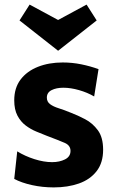

<svg xmlns="http://www.w3.org/2000/svg" viewBox="-20 -801 509 836"><path d="M214 15Q165 15 119.5 5Q74 -5 42 -22L55 -142Q89 -121 130 -108Q171 -95 207 -95Q239 -95 263 -107Q287 -119 287 -144Q287 -168 261.5 -179Q236 -190 183 -210Q163 -218 138.5 -228Q114 -238 92 -254.5Q70 -271 56 -297.5Q42 -324 42 -364Q42 -418 69.5 -454.5Q97 -491 145 -510Q193 -529 253 -529Q294 -529 333.5 -521Q373 -513 409 -500L390 -381Q361 -398 324.5 -408.5Q288 -419 256 -419Q225 -419 204.5 -408.5Q184 -398 184 -376Q184 -358 198 -347.5Q212 -337 236 -329.5Q260 -322 289 -310Q318 -299 350.5 -282Q383 -265 406 -234Q429 -203 429 -149Q429 -92 400.5 -55.5Q372 -19 323.5 -2Q275 15 214 15ZM233 -580 65 -712 109 -781 233 -714 357 -781 401 -712Z"/></svg>

Font: Secular One
Style: Regular
Weight: 400
Designer: Michal Sahar
Foundry: Hagilda
Version: Version 1.002; ttfautohint (v1.8.4.7-5d5b);gftools[0.9.29]